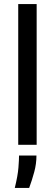

<svg xmlns="http://www.w3.org/2000/svg" viewBox="-20 -715 271 948"><path d="M70 0V-695H161V0ZM53 213Q68 152 71 112.5Q74 73 74 53H160Q160 94 149 134.5Q138 175 124 213Z"/></svg>

Font: Bricolage Grotesque 36pt
Style: Regular
Weight: 400
Designer: Mathieu Triay
Foundry: Atelier Triay
Version: Version 1.001;gftools[0.9.33.dev8+g029e19f]